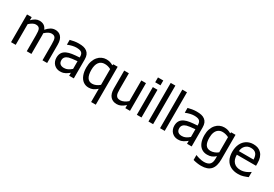

<svg xmlns="http://www.w3.org/2000/svg" viewBox="50 -1914 4664 3274"><g transform="rotate(30 2382.5 -277.0)"><path d="M685.5 0V-315.4Q685.5 -357.9 682.1 -388.2Q678.7 -418.5 670.4 -435.1Q660.2 -454.6 642.1 -463.9Q624 -473.1 593.8 -473.1Q537.6 -473.1 465.8 -405.8L467.3 -386.2Q467.8 -378.4 467.8 -358.9V0H376V-315.4Q376 -357.9 372.6 -388.2Q369.1 -418.5 360.8 -435.1Q350.6 -454.6 332.5 -463.9Q314.5 -473.1 284.2 -473.1Q255.9 -473.1 223.1 -455.3Q190.4 -437.5 158.2 -407.2V0H66.4V-545.4H158.2V-484.9Q196.3 -522.9 231.7 -541.7Q267.1 -560.5 307.6 -560.5Q357.9 -560.5 394.8 -537.6Q431.6 -514.6 450.2 -466.3Q493.2 -514.6 532.7 -537.6Q572.3 -560.5 617.2 -560.5Q690.4 -560.5 731.4 -514.2Q754.4 -488.3 765.9 -450.7Q777.3 -413.1 777.3 -358.9V0Z M1210.9 -58.1Q1197.8 -48.3 1181.2 -35.2Q1144 -5.9 1097.7 8.3Q1074.2 15.1 1033.7 15.1Q1000 15.1 970 2.7Q939.9 -9.8 916.5 -33.2Q894 -55.7 881.1 -88.9Q868.2 -122.1 868.2 -158.2Q868.2 -215.8 892.3 -255.4Q916.5 -294.9 967.8 -317.9Q1009.8 -336.9 1067.6 -345.5Q1125.5 -354 1210.9 -358.9V-376.5Q1210.9 -436.5 1173.8 -459Q1145 -477.5 1078.6 -477.5Q1045.9 -477.5 1002.9 -467.8Q960 -458 918 -440.4H912.6V-533.7Q944.3 -543 990.7 -550.8Q1037.1 -558.6 1079.1 -558.6Q1136.7 -558.6 1175 -549.6Q1213.4 -540.5 1243.2 -518.1Q1272.9 -495.6 1287.6 -460Q1302.2 -424.3 1302.2 -373V0H1210.9ZM1210.9 -285.6 1201.2 -284.7Q1150.9 -280.3 1111.6 -275.4Q1072.3 -270.5 1047.4 -263.2Q962.9 -236.8 962.9 -164.1Q962.9 -117.2 989.3 -93.3Q1015.6 -69.3 1066.4 -69.3Q1106.9 -69.3 1141.6 -86.4Q1176.3 -103.5 1210.9 -134.3Z M1851.1 201.2H1759.3V-59.6Q1718.8 -22.5 1680.7 -5.9Q1642.6 10.7 1596.7 10.7Q1535.2 10.7 1489.3 -22.9Q1443.4 -56.6 1418.5 -120.1Q1393.6 -183.6 1393.6 -271Q1393.6 -338.9 1412.1 -393.3Q1430.7 -447.8 1463.9 -485.8Q1494.1 -521.5 1536.1 -541Q1578.1 -560.5 1623.5 -560.5Q1664.1 -560.5 1694.6 -551.3Q1725.1 -542 1759.3 -522L1765.1 -545.4H1851.1ZM1759.3 -447.3Q1725.1 -464.4 1697.8 -471.2Q1670.4 -478 1638.7 -478Q1566.4 -478 1527.3 -425.8Q1488.3 -373.5 1488.3 -275.4Q1488.3 -178.2 1520 -127.4Q1551.8 -76.7 1616.7 -76.7Q1653.8 -76.7 1690.4 -92.8Q1727.1 -108.9 1759.3 -136.7Z M2408.7 0H2316.9V-60.5Q2272 -21.5 2234.1 -3.2Q2196.3 15.1 2151.4 15.1Q2114.7 15.1 2083.5 2.9Q2052.2 -9.3 2029.3 -33.7Q1980 -86.9 1980 -191.4V-545.4H2071.8V-234.9Q2071.8 -187.5 2075.2 -160.4Q2078.6 -133.3 2089.4 -112.8Q2101.1 -91.3 2120.4 -81.8Q2139.6 -72.3 2175.3 -72.3Q2207.5 -72.3 2245.4 -90.6Q2283.2 -108.9 2316.9 -138.2V-545.4H2408.7Z M2641.6 -636.7H2537.1V-731.9H2641.6ZM2635.3 0H2543.5V-545.4H2635.3Z M2863.8 0H2772V-759.8H2863.8Z M3092.3 0H3000.5V-759.8H3092.3Z M3531.7 -58.1Q3518.6 -48.3 3502 -35.2Q3464.8 -5.9 3418.5 8.3Q3395 15.1 3354.5 15.1Q3320.8 15.1 3290.8 2.7Q3260.7 -9.8 3237.3 -33.2Q3214.8 -55.7 3201.9 -88.9Q3189 -122.1 3189 -158.2Q3189 -215.8 3213.1 -255.4Q3237.3 -294.9 3288.6 -317.9Q3330.6 -336.9 3388.4 -345.5Q3446.3 -354 3531.7 -358.9V-376.5Q3531.7 -436.5 3494.6 -459Q3465.8 -477.5 3399.4 -477.5Q3366.7 -477.5 3323.7 -467.8Q3280.8 -458 3238.8 -440.4H3233.4V-533.7Q3265.1 -543 3311.5 -550.8Q3357.9 -558.6 3399.9 -558.6Q3457.5 -558.6 3495.8 -549.6Q3534.2 -540.5 3564 -518.1Q3593.8 -495.6 3608.4 -460Q3623 -424.3 3623 -373V0H3531.7ZM3531.7 -285.6 3522 -284.7Q3471.7 -280.3 3432.4 -275.4Q3393.1 -270.5 3368.2 -263.2Q3283.7 -236.8 3283.7 -164.1Q3283.7 -117.2 3310.1 -93.3Q3336.4 -69.3 3387.2 -69.3Q3427.7 -69.3 3462.4 -86.4Q3497.1 -103.5 3531.7 -134.3Z M3771.5 87.4Q3801.8 100.6 3839.8 110.4Q3869.6 117.7 3890.1 121.1Q3910.6 124.5 3933.6 124.5Q3975.6 124.5 4005.4 113.5Q4035.2 102.5 4051.8 82Q4066.9 62.5 4073.5 36.6Q4080.1 10.7 4080.1 -24.4V-72.3Q4041.5 -38.6 4005.6 -23.9Q3969.7 -9.3 3918 -9.3Q3855.5 -9.3 3809.6 -40.5Q3763.7 -71.8 3739 -132.1Q3714.4 -192.4 3714.4 -277.8Q3714.4 -343.8 3732.9 -396.5Q3751.5 -449.2 3784.7 -487.3Q3815.4 -522.5 3857.2 -541.5Q3898.9 -560.5 3944.3 -560.5Q3984.9 -560.5 4015.9 -551.3Q4046.9 -542 4080.1 -522L4085.4 -545.4H4171.9V-62Q4171.9 76.2 4111.6 141.4Q4051.3 206.5 3926.3 206.5Q3887.2 206.5 3845.5 200.2Q3803.7 193.8 3766.6 183.1V87.4ZM4080.1 -447.3Q4046.4 -463.4 4017.3 -470.7Q3988.3 -478 3959 -478Q3912.6 -478 3878.9 -455.1Q3845.2 -432.1 3827.1 -387.5Q3809.1 -342.8 3809.1 -279.8Q3809.1 -187 3840.1 -140.6Q3871.1 -94.2 3938.5 -94.2Q3974.1 -94.2 4012 -108.4Q4049.8 -122.6 4080.1 -147.9Z M4267.1 -269.5Q4267.1 -357.4 4298.8 -423.3Q4330.6 -489.3 4387.7 -524.9Q4444.8 -560.5 4519.5 -560.5Q4570.8 -560.5 4609.6 -545.7Q4648.4 -530.8 4677.7 -500Q4708 -468.3 4723.1 -422.6Q4738.3 -377 4738.3 -313V-263.2H4360.4Q4360.4 -168.9 4407.7 -118.2Q4455.1 -67.4 4540.5 -67.4Q4569.8 -67.4 4598.6 -74Q4627.4 -80.6 4652.3 -91.8Q4695.8 -111.3 4722.7 -133.3H4728V-33.2L4688 -17.6Q4644 0 4596.7 8.8Q4573.2 12.7 4541.5 12.7Q4455.1 12.7 4393.3 -20.3Q4331.5 -53.2 4299.3 -116.7Q4267.1 -180.2 4267.1 -269.5ZM4648.9 -333.5Q4647 -405.8 4617.7 -442.9Q4584.5 -484.9 4514.2 -484.9Q4478.5 -484.9 4452.6 -474.1Q4426.8 -463.4 4405.3 -441.9Q4384.8 -420.4 4374 -394.3Q4363.3 -368.2 4360.4 -333.5Z"/></g></svg>

Font: SG Kara Bold
Style: Regular
Weight: 400
Designer: Damoon Khanjanzadeh
Version: Version 1.000